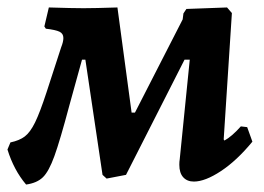

<svg xmlns="http://www.w3.org/2000/svg" viewBox="-32 -483 709 515"><path d="M645 -103Q603 -52 560.5 -24Q518 4 488 4Q470 4 459.5 -7.5Q449 -19 449 -41Q449 -50 450 -55L477 -323H463L306 -14L254 -4L243 -14L197 -323H188L154 -200Q129 -106 114 -64.5Q99 -23 83 -7.5Q67 8 38 12Q5 -27 -12 -82L-4 -101Q20 -106 34.5 -117Q49 -128 62 -154.5Q75 -181 93 -236L132 -356Q138 -371 138 -381Q138 -393 127.5 -398Q117 -403 91 -406L87 -412L99 -463Q163 -461 192 -461Q221 -461 283 -463L321 -181H330L458 -431L460 -447L468 -459L577 -463L590 -448L568 -109L570 -106Q590 -117 614 -144L631 -142Z"/></svg>

Font: Alegreya
Style: Bold Italic
Weight: 700
Italic angle: -7°
Designer: Juan Pablo del Peral
Foundry: Huerta Tipografica
Version: Version 2.007; ttfautohint (v1.6)